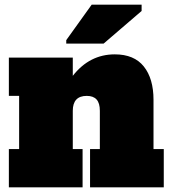

<svg xmlns="http://www.w3.org/2000/svg" viewBox="-20 -803 736 823"><path d="M682 -164V0H366V-164H408V-328Q408 -361 394 -376.5Q380 -392 352 -392Q292 -392 292 -328V-164H334V0H18V-164H62V-392H18V-556H292V-478Q364 -570 472 -570Q555 -570 596.5 -518Q638 -466 638 -375V-164ZM264 -616V-631L373 -783H587V-756L424 -616Z"/></svg>

Font: Alfa Slab One
Style: Regular
Weight: 400
Designer: JM Sole
Foundry: JM Sole
Version: Version 2.000